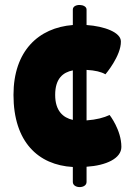

<svg xmlns="http://www.w3.org/2000/svg" viewBox="-20 -746 568 783"><path d="M333 -707C333 -731 277 -733 277 -707V-644C137 -633 35 -538 35 -359C35 -167 136 -73 277 -65V-4C277 24 333 24 333 -4V-66C413 -71 475 -100 475 -147C475 -216 427 -277 427 -277C403 -266 374 -258 333 -255V-461C368 -459 393 -453 410 -443C410 -443 474 -518 473 -577C473 -614 406 -639 333 -644ZM205 -359C205 -426 237 -451 277 -459V-257C237 -266 205 -294 205 -359Z"/></svg>

Font: Lilita 2
Style: Regular
Weight: 400
Designer: Juan Montoreano
Foundry: Juan Montoreano
Version: Version 2.001